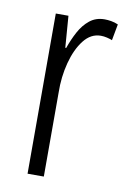

<svg xmlns="http://www.w3.org/2000/svg" viewBox="-68 -585 419 628"><g transform="rotate(10 141.5 -270.5)"><path d="M229 -541Q239 -541 251 -539Q263 -537 274 -532L264 -478Q257 -481 246.5 -483.5Q236 -486 226 -486Q193 -486 169.5 -456Q146 -426 133.5 -378.5Q121 -331 122 -279V0H68V-532H110L118 -427H121Q131 -456 145 -482Q159 -508 179.5 -524.5Q200 -541 229 -541Z"/></g></svg>

Font: Noto Sans Telugu ExtraCondensed Light
Style: Regular
Weight: 300
Width: 2
Designer: Jelle Bosma - Monotype Design Team
Foundry: Monotype Imaging Inc.
Version: Version 2.005; ttfautohint (v1.8.4.7-5d5b)